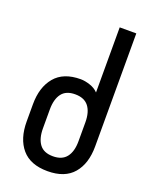

<svg xmlns="http://www.w3.org/2000/svg" viewBox="-135 -771 658 848"><g transform="rotate(20 194.5 -347.0)"><path d="M279 -254V-165C279 -133 272.2 -108.2 258.5 -90.5C244.8 -72.8 223.7 -64 195 -64C166.3 -64 145.3 -72.8 132 -90.5C118.7 -108.2 112 -133 112 -165V-254C112 -286 118.7 -310.8 132 -328.5C145.3 -346.2 166.3 -355 195 -355C223.7 -355 244.8 -346.2 258.5 -328.5C272.2 -310.8 279 -286 279 -254ZM356 -700H278V-394C268 -404.7 255 -412.7 239 -418C223 -423.3 208.3 -426 195 -426C141 -426 100.7 -410 74 -378C47.3 -346 34 -303.3 34 -250V-169C34 -115 47.3 -72.3 74 -41C100.7 -9.7 141 6 195 6C249 6 289.3 -9.7 316 -41C342.7 -72.3 356 -115 356 -169Z"/></g></svg>

Font: Bebas Neue Regular two
Style: Regular2
Weight: 400
Designer: Ryoichi Tsunekawa & LGV (GE)
Foundry: Free Software Foundation, Inc.
Version: Version 1.003 August 13, 2016